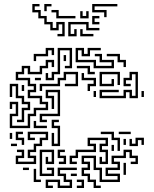

<svg xmlns="http://www.w3.org/2000/svg" viewBox="-20 -926 773 962"><path d="M149 -620V-656H209V-686H251V-650H239V-674H221V-644H161V-620ZM209 -524V-560H221V-536H239V-566H269V-686H341V-584H305V-596H329V-674H281V-554H251V-524ZM449 -584V-614H359V-686H401V-656H419V-686H485V-674H431V-644H389V-674H371V-626H461V-596H539V-614H479V-644H455V-656H491V-626H551V-584ZM599 -590V-614H569V-644H515V-656H581V-626H611V-590ZM299 -620V-650H311V-620ZM29 -284V-356H59V-404H41V-380H29V-416H71V-344H41V-296H119V-356H149V-386H209V-404H179V-434H119V-476H149V-494H119V-524H59V-566H89V-596H131V-566H179V-596H209V-626H251V-590H239V-614H221V-584H191V-554H119V-584H101V-554H71V-536H131V-506H161V-464H131V-446H191V-416H221V-374H161V-344H131V-284ZM419 -554V-584H365V-596H431V-566H455V-554ZM179 -470V-506H269V-536H299V-566H371V-494H305V-506H359V-554H311V-524H281V-494H191V-470ZM479 -494V-566H581V-500H569V-554H491V-506H539V-530H551V-494ZM479 -434V-476H575V-464H491V-446H599V-476H641V-446H659V-554H641V-524H611V-506H635V-494H599V-536H629V-566H671V-434H629V-464H611V-434ZM419 -470V-506H449V-524H389V-560H401V-536H461V-494H431V-470ZM155 -524V-536H185V-524ZM65 -314V-326H89V-386H119V-404H89V-434H59V-494H41V-440H29V-506H71V-446H101V-416H131V-374H101V-314ZM89 -470V-500H101V-470ZM179 -314V-356H269V-464H221V-446H251V-380H239V-434H209V-476H281V-344H191V-326H215V-314ZM689 -440V-470H701V-440ZM449 -440V-470H461V-440ZM239 -194V-260H251V-206H269V-284H239V-326H275V-314H251V-296H281V-194ZM149 -284V-320H161V-296H215V-284ZM89 -200V-224H59V-266H95V-254H71V-236H101V-200ZM59 -104V-146H89V-164H65V-176H101V-134H71V-116H149V-134H119V-176H149V-206H179V-236H209V-254H131V-236H155V-224H119V-266H221V-224H191V-194H161V-164H131V-146H161V-104ZM569 -170V-224H539V-254H485V-266H551V-236H581V-170ZM575 -254V-266H635V-254ZM29 -230V-260H41V-230ZM629 -194V-230H641V-206H659V-236H701V-200H689V-224H671V-194ZM329 -104V-146H359V-176H449V-194H419V-236H521V-194H491V-176H521V-104H479V-140H491V-116H509V-164H479V-206H509V-224H431V-206H461V-164H371V-134H341V-116H365V-104ZM599 -200V-230H611V-200ZM35 -194V-206H65V-194ZM539 -170V-200H551V-170ZM179 -44V-176H251V-104H209V-140H221V-116H239V-164H191V-56H239V-74H215V-86H251V-44ZM275 -104V-116H299V-134H269V-176H305V-164H281V-146H311V-104ZM449 16V-14H419V-44H389V-86H419V-104H389V-146H461V-86H491V-26H569V-44H509V-86H569V-104H539V-146H599V-176H641V-146H671V-104H635V-116H659V-134H629V-164H611V-134H551V-116H581V-74H521V-56H581V-14H479V-74H449V-134H401V-116H431V-74H401V-56H431V-26H461V4H485V16ZM599 -50V-110H611V-50ZM95 -74V-86H125V-74ZM209 16V-26H281V4H329V-14H299V-44H269V-86H365V-74H281V-56H311V-26H341V16H269V-14H221V4H245V16ZM149 -14V-80H161V-26H185V-14ZM335 -44V-56H365V-44ZM365 16V4H389V-14H365V-26H401V16ZM268 -744V-756H292V-804H274V-774H232V-804H202V-834H172V-864H142V-906H178V-894H154V-876H184V-846H214V-816H244V-786H262V-816H304V-744ZM202 -870V-906H238V-894H214V-870ZM502 -840V-864H442V-906H568V-894H454V-876H514V-840ZM262 -834V-864H238V-876H274V-846H358V-834ZM382 -834V-870H394V-846H412V-870H424V-834ZM442 -804V-846H478V-834H454V-816H478V-804ZM322 -744V-816H424V-786H478V-774H412V-804H334V-756H352V-780H364V-744ZM382 -744V-780H394V-756H448V-744Z"/></svg>

Font: Rubik Maze
Style: Regular
Weight: 400
Designer: Hubert and Fischer, NaN
Foundry: Hubert and Fischer, NaN
Version: Version 2.200